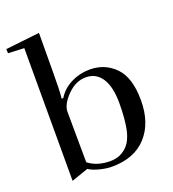

<svg xmlns="http://www.w3.org/2000/svg" viewBox="-148 -872 891 991"><g transform="rotate(-20 297.0 -377.0)"><path d="M299 -18Q337 -18 364.5 -34Q392 -50 407.5 -74Q423 -98 432 -135Q445 -194 445 -284Q445 -374 414 -421Q383 -468 327 -468Q271 -468 224.5 -420.5Q178 -373 178 -333L180 -55Q228 -18 299 -18ZM179 -766 178 -552Q178 -450 173 -407H182Q209 -451 257 -475Q305 -499 360 -499Q443 -499 499 -441.5Q555 -384 555 -259.5Q555 -135 488 -61.5Q421 12 297 12Q269 12 232.5 3Q196 -6 173 -21L81 11V-718L-7 -722L-8 -745Z"/></g></svg>

Font: Rufina
Style: Regular
Weight: 400
Designer: Martin Sommaruga
Foundry: Martin Sommaruga
Version: Version 1.001